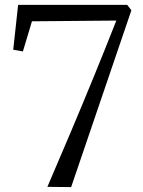

<svg xmlns="http://www.w3.org/2000/svg" viewBox="-20 -763 584 784"><path d="M270.5 1 173.5 0Q220.5 -109 268.2 -222Q316 -335 363 -449.8Q410 -564.5 455 -679L110.5 -676L73.5 -553L34 -560L54 -743H499.5L516.5 -721Z"/></svg>

Font: Merriweather 72pt Light
Style: Regular
Weight: 300
Version: Version 2.100